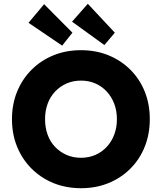

<svg xmlns="http://www.w3.org/2000/svg" viewBox="-20 -980 852 1010"><path d="M43 -353Q43 -432 70 -498Q97 -564 146 -613Q195 -662 261 -689Q327 -716 406 -716Q485 -716 551 -689Q617 -662 666 -613Q715 -564 741.5 -498Q768 -432 768 -353Q768 -275 741.5 -208.5Q715 -142 666 -93Q617 -44 551 -17Q485 10 407 10Q327 10 261 -17Q195 -44 146 -93Q97 -142 70 -208Q43 -274 43 -353ZM595 -353Q595 -397 581 -434Q567 -471 541.5 -498.5Q516 -526 481.5 -541Q447 -556 406 -556Q365 -556 330.5 -541Q296 -526 270 -498.5Q244 -471 230.5 -434Q217 -397 217 -353Q217 -309 230.5 -271.5Q244 -234 270 -207Q296 -180 330.5 -165Q365 -150 406 -150Q447 -150 481.5 -165Q516 -180 541.5 -207.5Q567 -235 581 -272Q595 -309 595 -353ZM529 -743 359 -866 442 -960 584 -808ZM212 -958 361 -808 307 -740 130 -860Z"/></svg>

Font: Mach
Style: Bold
Weight: 700
Version: Version 1.002